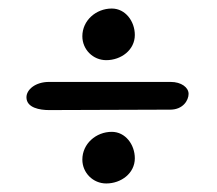

<svg xmlns="http://www.w3.org/2000/svg" viewBox="-20 -425 509 450"><path d="M242 -405C205 -405 173 -377 173 -340C173 -309 198 -284 229 -284C264 -284 296 -308 296 -343C296 -375 274 -405 242 -405ZM242 -116C205 -116 173 -88 173 -51C173 -20 198 5 229 5C264 5 296 -19 296 -54C296 -86 274 -116 242 -116ZM95 -167 379 -168C409 -168 422 -190 422 -205C422 -220 405 -233 380 -233H95C63 -233 42 -215 42 -197C42 -172 74 -167 95 -167Z"/></svg>

Font: EB Garamond SC 08
Style: Regular
Weight: 400
Version: Version 0.016